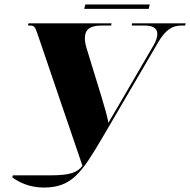

<svg xmlns="http://www.w3.org/2000/svg" viewBox="-20 -819 856 864"><path d="M359 -779H649L654 -799H364ZM35 -21C66 2 114 25 177 25C303 25 348 -42 441 -200L692 -629C727 -689 759 -704 796 -704H813L816 -714H574L573 -704H633C670 -704 687 -690 688 -668C688 -653 683 -635 671 -615L508 -335C494 -310 478 -286 468 -266C463 -295 451 -336 435 -389L369 -604C364 -620 362 -635 362 -647C362 -683 381 -704 436 -704H480L482 -714H108L106 -704H118C137 -704 140 -692 153 -654L351 -73C328 -42 293 -30 207 -30H38Z"/></svg>

Font: Noto Serif Display Black
Style: Italic
Weight: 900
Italic angle: -12°
Designer: Monotype Design Team
Foundry: Monotype Imaging Inc.
Version: Version 2.009